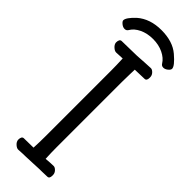

<svg xmlns="http://www.w3.org/2000/svg" viewBox="-305 -889 909 909"><g transform="rotate(45 150.0 -434.0)"><path d="M113 -649Q83 -647 71 -647Q61 -647 49.5 -657.5Q38 -668 37 -680Q37 -704 52 -704L152 -706L199 -709L240 -711Q249 -711 258.5 -701Q268 -691 268 -678V-674Q268 -654 254 -654L191 -652Q191 -634 190 -621L189 -568V-126Q189 -97 191 -55Q224 -58 242 -58Q251 -58 260.5 -48Q270 -38 270 -25V-21Q270 -1 256 -1L225 0Q202 0 166 2L118 4Q98 4 70 6Q60 7 48 -3.5Q36 -14 35 -27Q35 -51 50 -51Q89 -51 113 -52Q115 -90 115 -127V-569Q115 -603 113 -649ZM-13 -779Q-13 -797 24 -832Q72 -874 148 -874Q224 -874 268.5 -836Q313 -798 313 -780Q313 -772 302 -763Q291 -754 279.5 -754Q268 -754 262 -764Q248 -787 218 -801.5Q188 -816 149.5 -816Q111 -816 81 -801.5Q51 -787 38 -764Q32 -754 20.5 -754Q9 -754 -2 -763Q-13 -772 -13 -779Z"/></g></svg>

Font: Fusion Kai T
Style: Regular
Weight: 400
Designer: Fontworks Inc.
Version: Version 24.134;May 13, 2024